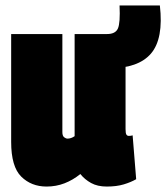

<svg xmlns="http://www.w3.org/2000/svg" viewBox="-20 -675 610 705"><path d="M151 10Q95 10 58 -26.5Q21 -63 21 -154V-550H209V-190Q209 -176 215.5 -171Q222 -166 228 -166Q241 -166 254 -175V-550H441V-201Q441 -186 444 -181Q447 -176 453 -176Q461 -176 467 -178L480 -17Q461 -6 434.5 2Q408 10 372 10Q338 10 314.5 -3Q291 -16 275 -36Q248 -14 217 -2Q186 10 151 10ZM364 -424V-550H373Q404 -550 413 -570.5Q422 -591 419 -655H567Q581 -533 534.5 -478.5Q488 -424 379 -424Z"/></svg>

Font: Georama Condensed Black
Style: Regular
Weight: 900
Width: 3
Designer: Jean-Baptiste Levee
Foundry: Production Type
Version: Version 1.000